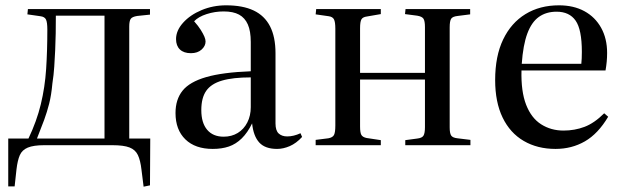

<svg xmlns="http://www.w3.org/2000/svg" viewBox="-20 -546 2345 722"><path d="M520 156 512 92Q508 57 498.5 37Q489 17 467 8.5Q445 0 403 0H146Q106 0 84.5 9Q63 18 54.5 37.5Q46 57 42 91L35 155H11V-25H87Q118 -90 133.5 -154Q149 -218 153.5 -286.5Q158 -355 158 -435Q158 -462 153 -472.5Q148 -483 132 -485L83 -492L85 -512H544V-491L496 -486Q477 -483 471.5 -475Q466 -467 466 -446V-25H545L544 151ZM119 -25H373V-487H190Q190 -453 189.5 -420.5Q189 -388 187.5 -357Q186 -326 184 -295Q182 -264 177 -232Q173 -188 165 -156.5Q157 -125 146 -95Q135 -65 119 -25Z M780 14Q714 14 677 -22Q640 -58 640 -121Q640 -172 666.5 -205Q693 -238 755 -256Q817 -274 923 -278V-388Q923 -429 912 -454Q901 -479 879 -491Q857 -503 821 -503Q788 -503 757 -493Q726 -483 710 -466Q726 -448 735 -433.5Q744 -419 748.5 -408.5Q753 -398 753 -390Q753 -373 738 -359.5Q723 -346 698 -346Q671 -346 656.5 -360Q642 -374 642 -399Q642 -431 668.5 -460.5Q695 -490 738 -508Q781 -526 830 -526Q893 -526 934 -506.5Q975 -487 995.5 -447Q1016 -407 1016 -346V-82Q1016 -55 1028 -44Q1040 -33 1060 -33Q1072 -33 1084.5 -36Q1097 -39 1110 -45L1116 -31Q1094 -7 1069.5 3.5Q1045 14 1022 14Q977 14 955 -10Q933 -34 928 -82Q911 -47 889 -25.5Q867 -4 840.5 5Q814 14 780 14ZM821 -32Q851 -32 874 -46Q897 -60 910 -85.5Q923 -111 923 -143V-255Q856 -255 815 -243Q774 -231 755.5 -204.5Q737 -178 737 -132Q737 -84 759 -58Q781 -32 821 -32Z M1167 0V-20L1215 -26Q1231 -29 1236 -38.5Q1241 -48 1241 -74V-438Q1241 -463 1236 -473Q1231 -483 1216 -485L1167 -492L1169 -512H1412V-493L1360 -484Q1344 -482 1339 -473Q1334 -464 1334 -440V-272H1578V-444Q1578 -467 1572.5 -475.5Q1567 -484 1549 -487L1503 -493L1505 -512H1748V-492L1701 -486Q1682 -484 1676.5 -475.5Q1671 -467 1671 -443V-67Q1671 -45 1676.5 -36.5Q1682 -28 1700 -26L1749 -20V0H1504V-19L1549 -25Q1567 -27 1572.5 -36Q1578 -45 1578 -68V-247H1334V-70Q1334 -47 1339 -38.5Q1344 -30 1359 -27L1412 -19V0Z M2069 14Q2001 14 1949.5 -16Q1898 -46 1870 -104Q1842 -162 1842 -245Q1842 -335 1872 -397.5Q1902 -460 1956 -493Q2010 -526 2082 -526Q2137 -526 2177.5 -504Q2218 -482 2240.5 -441.5Q2263 -401 2263 -347Q2263 -330 2261.5 -314Q2260 -298 2257 -281H1941Q1939 -202 1958.5 -152Q1978 -102 2015 -78.5Q2052 -55 2099 -55Q2141 -55 2178 -69Q2215 -83 2252 -120L2267 -107Q2229 -43 2179.5 -14.5Q2130 14 2069 14ZM1942 -306H2166Q2167 -315 2167.5 -326.5Q2168 -338 2168 -351Q2168 -435 2144.5 -468.5Q2121 -502 2073 -502Q2034 -502 2006.5 -482.5Q1979 -463 1963 -420Q1947 -377 1942 -306Z"/></svg>

Font: Literata 60pt
Style: Regular
Weight: 400
Designer: Latin by Veronika Burian and Jose Scaglione. Greek by Irene Vlachou. Cyrillic by Vera Evstafieva.
Foundry: TypeTogether
Version: Version 3.002